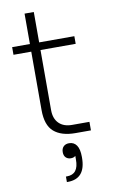

<svg xmlns="http://www.w3.org/2000/svg" viewBox="-103 -748 624 1064"><g transform="rotate(-10 208.5 -216.0)"><path d="M115 -153V-482H15V-525H115V-696H167V-525H365V-482H167V-144Q167 -96 193.5 -69.5Q220 -43 267 -43H365V5H278Q199 5 157 -31.5Q115 -68 115 -153ZM290 141V145Q290 264 189 264H184V233H190Q256 233 255 149V129Q246 138 229 138Q212 138 201 127.5Q190 117 190 97Q190 77 201.5 65.5Q213 54 233 54Q260 54 275 75.5Q290 97 290 141Z"/></g></svg>

Font: Sora-SIA ExtraLight
Style: Regular
Weight: 200
Designer: Jonathan Barnbrook, Julián Moncada
Foundry: Barnbrook Fonts
Version: Version 2.000